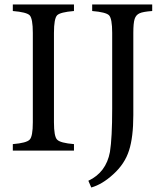

<svg xmlns="http://www.w3.org/2000/svg" viewBox="-20 -670 723 854"><path d="M309 0H37V-29Q98 -34 112 -49Q126 -63 126 -126V-524Q126 -587 112 -602Q98 -616 37 -621V-650H309V-621Q248 -616 234 -602Q220 -587 220 -524V-126Q220 -63 234 -49Q248 -34 309 -29ZM657 -650V-621Q616 -618 601 -611Q585 -604 579 -586Q573 -568 573 -524V-158Q573 -60 554 -1Q535 59 484 105Q435 150 386 164L373 134Q452 97 469 6Q479 -57 479 -186V-524Q479 -587 465 -602Q451 -616 390 -621V-650Z"/></svg>

Font: Shafarik
Style: Regular
Weight: 400
Version: Version 1.001; ttfautohint (v1.8.4.7-5d5b)